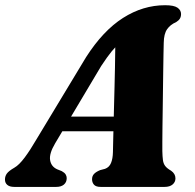

<svg xmlns="http://www.w3.org/2000/svg" viewBox="-50 -734 764 754"><path d="M166.5 -171Q142.5 -130.5 146.8 -105Q151 -79.5 175 -69L192.5 -62Q203.5 -56 207.8 -49Q212 -42 212 -34.5Q212 -18.5 201 -9.2Q190 0 171 0H6Q-12 0 -21.2 -7.8Q-30.5 -15.5 -30.5 -29Q-30.5 -42 -23.2 -52.2Q-16 -62.5 6.5 -75.5Q25 -86 47 -115.5Q69 -145 91.5 -184L288 -509.5Q354.5 -613.5 433 -663.5Q511.5 -713.5 598.5 -713.5Q633 -713.5 647 -703.8Q661 -694 661 -679Q661 -668.5 656.5 -661Q652 -653.5 641.5 -647Q619 -637.5 606.2 -619.2Q593.5 -601 593 -565.5Q592.5 -548 592 -519.5Q591.5 -491 591 -455.8Q590.5 -420.5 590 -382Q589.5 -343.5 589 -305.5Q588.5 -267.5 588 -234.5Q587.5 -201.5 587.5 -177Q587.5 -152.5 587.5 -140.5Q588 -119.5 589.8 -105.8Q591.5 -92 598.5 -82.5Q605.5 -73 622 -63.5Q639 -51.5 639 -33.5Q639 -19 627.8 -9.5Q616.5 0 596.5 0H345.5Q326.5 0 319 -8.8Q311.5 -17.5 311.5 -30Q311.5 -43 319.5 -51.2Q327.5 -59.5 343.5 -66L362.5 -71Q379 -77 386 -94Q393 -111 393.5 -136.5Q394 -154 394.5 -181.8Q395 -209.5 396 -243.8Q397 -278 397.8 -316.2Q398.5 -354.5 399.8 -393.5Q401 -432.5 401.5 -469Q402 -505.5 402.5 -537Q403 -568.5 403 -591.5L445 -580.5Q433.5 -575 419.8 -564.2Q406 -553.5 388.8 -532.5Q371.5 -511.5 347.5 -475ZM153.5 -218.5 164.5 -276H449L444 -218.5Z"/></svg>

Font: Fraunces ExtraBold
Style: Italic
Weight: 800
Italic angle: -16°
Version: Version 1.000;[b76b70a41]